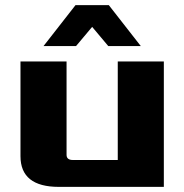

<svg xmlns="http://www.w3.org/2000/svg" viewBox="-20 -730 720 750"><path d="M60 -120V-490H240V-125Q240 -105 265 -105H440V-490H620V0H210Q60 0 60 -120ZM150 -550 275 -710H405L530 -550H403L340 -625L277 -550Z"/></svg>

Font: Xolonium
Style: Bold
Weight: 700
Designer: Severin Meyer
Version: Version 4.2